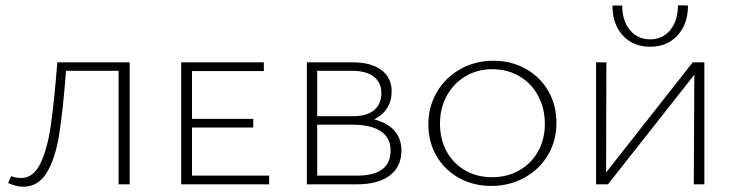

<svg xmlns="http://www.w3.org/2000/svg" viewBox="-20 -698 2784 727"><path d="M471 0H429V-430H230Q218 -274 203.5 -185.5Q189 -97 157 -44Q125 9 67 9Q42 9 11 -5L22 -31Q42 -24 60 -24Q106 -24 132.5 -78Q159 -132 172 -220.5Q185 -309 197 -462H471Z M999 -33V0H666V-462H979V-429H707V-248H939V-215H707V-33Z M1500 -128Q1500 -67 1456 -33.5Q1412 0 1330 0H1142V-462H1315Q1385 -462 1424 -433Q1463 -404 1463 -352Q1463 -316 1446 -289Q1429 -262 1397 -246Q1447 -233 1473.5 -203Q1500 -173 1500 -128ZM1181 -430V-258H1317Q1369 -258 1396.5 -281Q1424 -304 1424 -346Q1424 -385 1395.5 -407.5Q1367 -430 1311 -430ZM1459 -128Q1459 -176 1422 -201Q1385 -226 1311 -226H1181V-33H1332Q1459 -33 1459 -128Z M1602 -227Q1602 -294 1634 -349Q1666 -404 1722.5 -436Q1779 -468 1848 -468Q1916 -468 1970.5 -437.5Q2025 -407 2056 -353.5Q2087 -300 2087 -233Q2087 -165 2054.5 -110.5Q2022 -56 1965.5 -25Q1909 6 1840 6Q1772 6 1717.5 -24.5Q1663 -55 1632.5 -108Q1602 -161 1602 -227ZM2043 -229Q2043 -288 2017.5 -335.5Q1992 -383 1946.5 -409.5Q1901 -436 1844 -436Q1788 -436 1743 -409.5Q1698 -383 1672 -336Q1646 -289 1646 -230Q1646 -171 1671 -125Q1696 -79 1741 -53Q1786 -27 1843 -27Q1900 -27 1945.5 -52.5Q1991 -78 2017 -124Q2043 -170 2043 -229Z M2299 -677H2336Q2336 -620 2365 -584.5Q2394 -549 2442 -549Q2489 -549 2518 -584.5Q2547 -620 2547 -678L2585 -677Q2585 -607 2545.5 -564Q2506 -521 2442 -521Q2377 -521 2338 -564Q2299 -607 2299 -677ZM2647 0H2607L2609 -415L2282 0H2237V-462H2276L2275 -45L2603 -462H2647Z"/></svg>

Font: Ysabeau SC Light
Style: Regular
Weight: 300
Designer: Christian Thalmann (Catharsis Fonts)
Version: Version 0.003